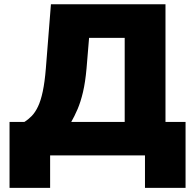

<svg xmlns="http://www.w3.org/2000/svg" viewBox="-20 -748 939 924"><path d="M25.9 156.2V-161.1H97.2Q116.2 -172.9 132.8 -189.9Q149.4 -207 162.8 -235.1Q176.3 -263.2 185.8 -307.9Q195.3 -352.5 200.7 -418.9L225.1 -727.5H776.4V-161.1H873V156.2H677.7V0H221.2V156.2ZM322.8 -161.1H580.1V-565.9H408.7L396.5 -418.9Q390.6 -352.5 379.4 -304.9Q368.2 -257.3 353.3 -222.7Q338.4 -188 322.8 -161.1Z"/></svg>

Font: Inter 17pt Black
Style: Regular
Weight: 900
Version: Version 4.001;git-66647c0bb